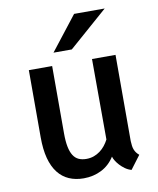

<svg xmlns="http://www.w3.org/2000/svg" viewBox="-85 -823 738 899"><g transform="rotate(-10 283.5 -373.0)"><path d="M387.7 -66.9Q363.3 -28.3 325 -9Q286.6 10.3 240.7 10.3Q201.7 10.3 170.9 -3.2Q140.1 -16.6 118.7 -44.2Q97.2 -71.8 85.9 -114Q74.7 -156.2 74.7 -213.9V-533.2H185.5V-212.9Q185.5 -175.3 190.7 -149.4Q195.8 -123.5 206.1 -107.4Q216.3 -91.3 231.9 -84.2Q247.6 -77.1 268.1 -77.1Q287.6 -77.1 304 -83Q320.3 -88.9 333.7 -98.9Q347.2 -108.9 357.7 -122.1Q368.2 -135.3 376 -150.4L375 -533.2H486.8V-123.5Q487.3 -110.4 488.8 -100.3Q490.2 -90.3 493.4 -82.3Q496.6 -74.2 501.7 -67.1Q506.8 -60.1 515.1 -53.2L467.3 10.3Q451.2 5.9 437.5 -3.9Q423.8 -13.7 413.6 -24.9Q403.3 -36.1 396.5 -47.4Q389.6 -58.6 387.7 -66.9ZM202.6 -593.8 329.1 -755.9H474.6L289.6 -593.8Z"/></g></svg>

Font: Ufes Sans Medium
Style: Regular
Weight: 500
Designer: Ricardo Esteves & Filipe Motta
Foundry: ProDesignUfes - Ricardo Esteves, Filipe Motta (This is a derivative work, based on Roboto family, by Christian Robertson
Version: Version 2.0